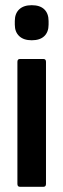

<svg xmlns="http://www.w3.org/2000/svg" viewBox="-20 -719 243 739"><path d="M57 0Q47 0 47 -11V-481Q47 -492 57 -492H147Q157 -492 157 -481V-11Q157 0 147 0ZM102 -564Q71 -564 54 -580Q37 -596 37 -624V-638Q37 -667 54 -683Q71 -699 102 -699Q134 -699 150.5 -683Q167 -667 167 -638V-624Q167 -596 150.5 -580Q134 -564 102 -564Z"/></svg>

Font: Sofia Sans Condensed
Style: Bold
Weight: 700
Designer: Botio Nikoltchev, Ani Petrova
Foundry: lettersoup
Version: Version 4.101; ttfautohint (v1.8.4.7-5d5b)